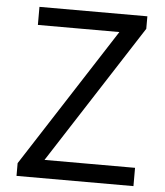

<svg xmlns="http://www.w3.org/2000/svg" viewBox="-52 -780 708 826"><g transform="rotate(5 301.5 -366.5)"><path d="M50 -55 437 -655H85V-733H551V-679L164 -79H555V0H50Z"/></g></svg>

Font: Source Han Sans K Regular
Style: Regular
Weight: 400
Designer: Ryoko NISHIZUKA  (kana & ideographs); Paul D. Hunt (Latin, Greek & Cyrillic); Wenlong ZHANG  (bopomofo); Sandoll Communi
Foundry: Adobe Systems Incorporated
Version: Version 1.00 July 18, 2014, initial release